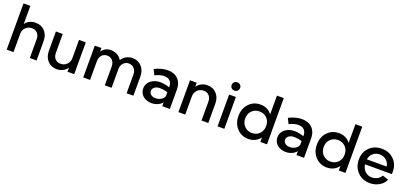

<svg xmlns="http://www.w3.org/2000/svg" viewBox="31 -1800 6128 2881"><g transform="rotate(20 3095.5 -359.0)"><path d="M343 -528Q436 -528 492.5 -467.5Q549 -407 549 -311V0H441V-302Q441 -359 408.5 -395Q376 -431 320 -432Q262 -432 221.5 -392Q181 -352 181 -292V0H72V-738H181V-447Q206 -485 250 -506.5Q294 -528 343 -528Z M879 20Q786 20 729.5 -41Q673 -102 673 -198V-508H782V-206Q782 -148 814.5 -112Q847 -76 903 -76Q960 -76 1001 -116Q1042 -156 1042 -216V-508H1150V0H1043V-65Q1017 -26 972.5 -3Q928 20 879 20Z M1294 0V-508H1399V-450Q1450 -528 1545 -528Q1603 -528 1650 -502Q1697 -476 1720 -432Q1747 -476 1792.5 -501.5Q1838 -527 1892 -527Q1981 -527 2038 -465.5Q2095 -404 2095 -307V0H1987V-298Q1987 -356 1954 -393Q1921 -430 1869 -432Q1816 -432 1781.5 -394Q1747 -356 1747 -298V0H1639V-298Q1639 -358 1607 -395Q1575 -432 1523 -432Q1469 -432 1436 -395Q1403 -358 1403 -298V0Z M2677 -315V0H2556V-63Q2528 -27 2483 -7.5Q2438 12 2391 12Q2335 12 2290.5 -8.5Q2246 -29 2221 -67Q2196 -105 2196 -155Q2196 -206 2224.5 -245.5Q2253 -285 2301.5 -307Q2350 -329 2409 -329Q2482 -329 2556 -301V-315Q2556 -366 2525 -400.5Q2494 -435 2427 -435Q2365 -435 2286 -395L2243 -481Q2355 -536 2452 -536Q2555 -536 2616 -475.5Q2677 -415 2677 -315ZM2556 -164V-223Q2497 -243 2427 -243Q2381 -243 2348.5 -219Q2316 -195 2316 -159Q2316 -123 2345 -100.5Q2374 -78 2418 -78Q2466 -78 2506 -101.5Q2546 -125 2556 -164Z M3086 -528Q3178 -528 3234.5 -467Q3291 -406 3291 -310V0H3183V-302Q3183 -359 3150.5 -395.5Q3118 -432 3062 -432Q3004 -432 2963.5 -392Q2923 -352 2923 -292V0H2814V-508H2921V-443Q2948 -483 2992 -505.5Q3036 -528 3086 -528Z M3547 -508V0H3439V-508ZM3425 -657Q3425 -685 3444 -703.5Q3463 -722 3492 -722Q3522 -722 3541 -704Q3560 -686 3560 -657Q3560 -628 3541 -609Q3522 -590 3492 -590Q3463 -590 3444 -609Q3425 -628 3425 -657Z M4119 -439V-738H4228V0H4122V-71Q4053 20 3935 20Q3825 20 3752.5 -57.5Q3680 -135 3680 -254Q3680 -373 3752 -450.5Q3824 -528 3935 -528Q4051 -528 4119 -439ZM3788 -254Q3788 -179 3836 -130.5Q3884 -82 3956 -82Q4029 -82 4076 -130.5Q4123 -179 4123 -254Q4123 -329 4076 -377.5Q4029 -426 3956 -426Q3883 -426 3835.5 -377.5Q3788 -329 3788 -254Z M4820 -315V0H4699V-63Q4671 -27 4626 -7.5Q4581 12 4534 12Q4478 12 4433.5 -8.5Q4389 -29 4364 -67Q4339 -105 4339 -155Q4339 -206 4367.5 -245.5Q4396 -285 4444.5 -307Q4493 -329 4552 -329Q4625 -329 4699 -301V-315Q4699 -366 4668 -400.5Q4637 -435 4570 -435Q4508 -435 4429 -395L4386 -481Q4498 -536 4595 -536Q4698 -536 4759 -475.5Q4820 -415 4820 -315ZM4699 -164V-223Q4640 -243 4570 -243Q4524 -243 4491.5 -219Q4459 -195 4459 -159Q4459 -123 4488 -100.5Q4517 -78 4561 -78Q4609 -78 4649 -101.5Q4689 -125 4699 -164Z M5372 -439V-738H5481V0H5375V-71Q5306 20 5188 20Q5078 20 5005.5 -57.5Q4933 -135 4933 -254Q4933 -373 5005 -450.5Q5077 -528 5188 -528Q5304 -528 5372 -439ZM5041 -254Q5041 -179 5089 -130.5Q5137 -82 5209 -82Q5282 -82 5329 -130.5Q5376 -179 5376 -254Q5376 -329 5329 -377.5Q5282 -426 5209 -426Q5136 -426 5088.5 -377.5Q5041 -329 5041 -254Z M5874 -71Q5922 -71 5964 -94.5Q6006 -118 6023 -154L6117 -123Q6094 -61 6026 -20.5Q5958 20 5876 20Q5756 20 5678.5 -59Q5601 -138 5601 -260Q5601 -377 5677.5 -452.5Q5754 -528 5873 -528Q5991 -528 6067 -452.5Q6143 -377 6143 -259Q6143 -243 6141 -221H5713Q5723 -153 5767 -112Q5811 -71 5874 -71ZM5713 -301H6030Q6021 -361 5977 -399Q5933 -437 5870 -437Q5809 -437 5766.5 -399.5Q5724 -362 5713 -301Z"/></g></svg>

Font: Metropolitano Medium
Style: Regular
Weight: 500
Designer: Fonts by Alex Slobzheninov & Chris M. Simpson / Changes by Cristiano Sobral
Foundry: Fonts by Alex Slobzheninov & Chris M. Simpson / Changes by Cristiano Sobral
Version: Version 1.00;August 30, 2020;FontCreator 13.0.0.2681 64-bit